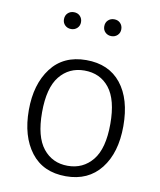

<svg xmlns="http://www.w3.org/2000/svg" viewBox="-84 -809 739 887"><g transform="rotate(10 285.5 -365.5)"><path d="M285 11Q178 11 121 -63.5Q64 -138 64 -261Q64 -382 121.5 -458Q179 -534 286 -534Q392 -534 449.5 -462Q507 -390 507 -263Q507 -138 448.5 -63.5Q390 11 285 11ZM285 -38Q357 -38 401.5 -92.5Q446 -147 446 -263Q446 -376 403 -430.5Q360 -485 286 -485Q214 -485 170 -430.5Q126 -376 126 -261Q126 -147 169.5 -92.5Q213 -38 285 -38ZM191 -663Q174 -663 162.5 -674Q151 -685 151 -702Q151 -720 162.5 -731Q174 -742 191 -742Q209 -742 220 -730.5Q231 -719 231 -702Q231 -685 219.5 -674Q208 -663 191 -663ZM380 -663Q363 -663 351.5 -674Q340 -685 340 -702Q340 -720 351.5 -731Q363 -742 380 -742Q398 -742 409 -730.5Q420 -719 420 -702Q420 -685 408.5 -674Q397 -663 380 -663Z"/></g></svg>

Font: Trujillo Light
Style: Regular
Weight: 300
Designer: Fira Sans original fonts by bBox Type GmbH, Carrois Corporate GbR, & Edenspiekermann AG / Changes by Cristiano Sobral
Foundry: Fira Sans original fonts by bBox Type GmbH, Carrois Corporate GbR, & Edenspiekermann AG / Changes by Cristiano Sobral
Version: Version 4.301;July 28, 2020;FontCreator 13.0.0.2655 64-bit